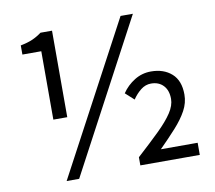

<svg xmlns="http://www.w3.org/2000/svg" viewBox="-82 -842 1067 951"><g transform="rotate(-10 451.5 -366.5)"><path d="M166 -298V-642H71V-688Q107 -695 131 -705.5Q155 -716 178 -733H236V-298ZM178 13 583 -746H645L241 13ZM551 0V-41Q618 -102 664 -147Q710 -192 734 -228.5Q758 -265 758 -298Q758 -341 735 -365.5Q712 -390 673 -390Q645 -390 621.5 -371.5Q598 -353 580 -326L537 -365Q562 -402 600 -425.5Q638 -449 683 -449Q747 -449 787 -413.5Q827 -378 827 -308Q827 -266 806 -227.5Q785 -189 748.5 -148.5Q712 -108 665 -61H850V0Z"/></g></svg>

Font: Noto Sans TC
Style: Regular
Weight: 400
Designer: Ryoko NISHIZUKA  (kana, bopomofo & ideographs); Paul D. Hunt (Latin, Greek & Cyrillic); Sandoll Communications , Soo-you
Foundry: Adobe
Version: Version 2.004-H2;hotconv 1.0.118;makeotfexe 2.5.65603